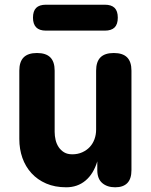

<svg xmlns="http://www.w3.org/2000/svg" viewBox="-20 -785 640 815"><path d="M388 -235V-485Q388 -523 406.5 -541.5Q425 -560 463 -560Q501 -560 519.5 -541.5Q538 -523 538 -485V-63Q538 -26 520.5 -8Q503 10 469 10Q435 10 414 -8Q393 -26 393 -63V-100Q377 -47 343 -18.5Q309 10 261 10Q213 10 176 -6Q139 -22 113.5 -50Q88 -78 75 -115Q62 -152 62 -195V-485Q62 -523 80.5 -541.5Q99 -560 137 -560Q175 -560 193.5 -541.5Q212 -523 212 -485V-225Q212 -208 216 -191Q220 -174 229 -160.5Q238 -147 252 -138.5Q266 -130 287 -130Q310 -130 329 -138.5Q348 -147 361 -161Q374 -175 381 -194Q388 -213 388 -235ZM175 -655Q147 -655 133.5 -669Q120 -683 120 -710Q120 -738 133.5 -751.5Q147 -765 175 -765H425Q453 -765 466.5 -751.5Q480 -738 480 -710Q480 -682 466.5 -668.5Q453 -655 425 -655Z"/></svg>

Font: Maple Mono ExtraBold
Style: Regular
Weight: 800
Monospace: yes
Designer: subframe7536
Version: Version 7.000